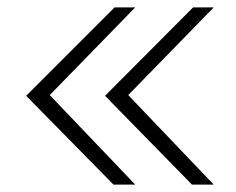

<svg xmlns="http://www.w3.org/2000/svg" viewBox="-20 -501 640 521"><path d="M288 0 51 -241 291 -481H347L115 -243L347 0ZM501 0 265 -241 504 -481H560L328 -243L560 0Z"/></svg>

Font: Red Hat Mono VF Light
Style: Regular
Weight: 300
Monospace: yes
Designer: Pentagram, MCKL
Foundry: Pentagram, MCKL
Version: Version 1.023